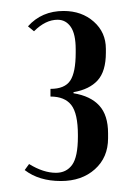

<svg xmlns="http://www.w3.org/2000/svg" viewBox="-20 -725 242 350"><path d="M31 -677Q56 -705 96 -705Q129 -705 151 -685.5Q173 -666 173 -636V-629Q173 -595 158 -578.5Q143 -562 114 -557V-555Q145 -550 161 -532.5Q177 -515 177 -482V-473Q177 -438 153 -416.5Q129 -395 91 -395Q51 -395 25 -415L33 -426Q59 -410 82 -410Q101 -410 111.5 -424.5Q122 -439 122 -476V-479Q122 -518 110 -533.5Q98 -549 72 -549V-563Q98 -563 108 -578Q118 -593 118 -629V-635Q118 -663 109 -676Q100 -689 85 -689Q63 -689 42 -668Z"/></svg>

Font: Moniqa Black Heading
Style: Regular
Weight: 900
Designer: Rajesh Rajput
Foundry: Rajesh Rajput
Version: Version 1.000